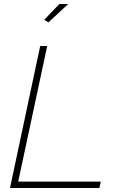

<svg xmlns="http://www.w3.org/2000/svg" viewBox="-20 -940 593 960"><path d="M222 -828 201 -841 277 -920H321ZM181 -710H216L71 -32H484L477 0H30Z"/></svg>

Font: Raleway-v4020 ExtraLight
Style: Italic
Weight: 275
Italic angle: -12°
Designer: Matt McInerney, Pablo Impallari, Rodrigo Fuenzalida
Foundry: Matt McInerney, Pablo Impallari, Rodrigo Fuenzalida
Version: Version 4.020;PS 004.020;hotconv 1.0.88;makeotf.lib2.5.64775